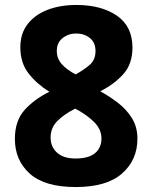

<svg xmlns="http://www.w3.org/2000/svg" viewBox="-20 -744 612 774"><path d="M285 10Q160 10 100 -44Q40 -98 40 -184Q40 -257 79 -300.5Q118 -344 179 -374Q129 -405 95.5 -447.5Q62 -490 62 -553Q62 -609 91.5 -647Q121 -685 172 -704.5Q223 -724 288 -724Q388 -724 451 -681Q514 -638 514 -552Q514 -486 477 -445Q440 -404 384 -376Q421 -356 455.5 -329.5Q490 -303 512 -267.5Q534 -232 534 -185Q534 -99 472 -44.5Q410 10 285 10ZM285 -444Q316 -461 340.5 -481.5Q365 -502 365 -538Q365 -573 342 -591Q319 -609 287 -609Q256 -609 232.5 -590.5Q209 -572 209 -539Q209 -508 229 -485.5Q249 -463 285 -444ZM284 -105Q337 -105 363 -126.5Q389 -148 389 -186Q389 -223 358.5 -253Q328 -283 283 -306Q239 -284 211.5 -256.5Q184 -229 184 -190Q184 -152 210 -128.5Q236 -105 284 -105Z"/></svg>

Font: Noto Sans Oriya
Style: Bold
Weight: 700
Designer: Amélie Bonet and Sol Matas
Foundry: Google LLC
Version: Version 2.006; ttfautohint (v1.8.4.7-5d5b)